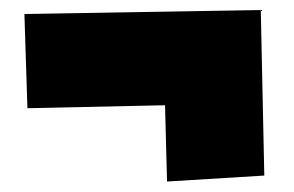

<svg xmlns="http://www.w3.org/2000/svg" viewBox="-20 -501 575 376"><path d="M307.1 -145.5 303.2 -294.9 33.7 -289.1 27.8 -473.6 490.7 -481.4 497.6 -157.2Z"/></svg>

Font: Luckiest Guy RUS-BEL-UKR
Style: Regular
Weight: 400
Designer: Astigmatic (AOETI)
Foundry: Astigmatic (AOETI)
Version: Version 1.00 March 11, 2019, initial release